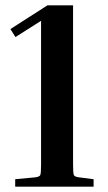

<svg xmlns="http://www.w3.org/2000/svg" viewBox="-20 -700 405 720"><path d="M19 -591 158 -680H254V-84Q254 -50 257 -43.5Q260 -37 276 -35L331 -28V0H37V-28L112 -35Q128 -37 131 -43.5Q134 -50 134 -84V-622L38 -561Z"/></svg>

Font: Inria Serif
Style: Bold
Weight: 700
Designer: Black Foundry Team
Foundry: Black Foundry
Version: Version 1.000; ttfautohint (v1.8.3)